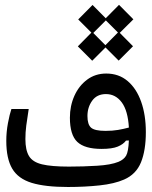

<svg xmlns="http://www.w3.org/2000/svg" viewBox="-20 -767 626 790"><path d="M259.8 2.4Q166 2.4 110.4 -14.6Q54.7 -31.7 30.3 -73Q5.9 -114.3 5.9 -187.5Q5.9 -224.1 12.7 -260.5Q19.5 -296.9 26.9 -318.4H98.1Q91.8 -278.3 88.1 -250.5Q84.5 -222.7 84.5 -194.8Q84.5 -149.4 99.4 -124.8Q114.3 -100.1 153.1 -90.8Q191.9 -81.5 263.2 -81.5Q322.8 -81.5 379.4 -85Q436 -88.4 467.3 -101.1Q489.7 -110.4 499 -126.7Q508.3 -143.1 510.3 -189L498.5 -188.5Q487.3 -173.3 464.4 -163.8Q441.4 -154.3 397.9 -154.3Q328.6 -154.3 298.1 -183.1Q267.6 -211.9 267.6 -282.7Q267.6 -331.5 286.1 -372.8Q304.7 -414.1 338.4 -439.2Q372.1 -464.4 417 -464.4Q468.8 -464.4 505.1 -433.6Q541.5 -402.8 560.8 -348.4Q580.1 -293.9 580.1 -223.6Q580.1 -148.4 560.1 -99.1Q540 -49.8 490.7 -28.3Q450.7 -10.7 389.9 -4.2Q329.1 2.4 259.8 2.4ZM510.3 -242.2Q506.3 -311.5 481 -345.7Q455.6 -379.9 416 -379.9Q378.9 -379.9 359.4 -352.8Q339.8 -325.7 339.8 -289.6Q339.8 -254.9 354.7 -241.7Q369.6 -228.5 414.1 -228.5Q442.9 -228.5 465.6 -232.4Q488.3 -236.3 510.3 -242.2ZM359.4 -517.1 300.3 -576.2 356 -632.8 301.8 -687 360.8 -746.6 415 -691.9 469.7 -747.1 528.8 -687.5 472.7 -631.8 527.3 -576.7 468.3 -517.6 414.1 -571.8ZM413.6 -581.1 465.3 -633.3 415.5 -683.1 363.8 -631.3Z"/></svg>

Font: Cascadia Code PL SemiLight
Style: Regular
Weight: 350
Monospace: yes
Designer: Aaron Bell
Foundry: Saja Typeworks
Version: Version 2404.023; ttfautohint (v1.8.4)